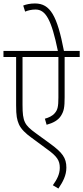

<svg xmlns="http://www.w3.org/2000/svg" viewBox="-20 -916 480 1108"><path d="M440 -587V-622H349C310 -825 270 -896 182 -896C154 -896 132 -891 114 -884L125 -849C142 -856 162 -861 185 -861C244 -861 277 -802 314 -622H0V-587H73V-308C73 -247 78 -225 89 -199C102 -170 129 -145 161 -122L249 -57C310 -14 325 11 325 52C325 91 307 122 285 153L317 172C343 133 363 97 363 51C363 -5 339 -36 272 -85L187 -147C122 -194 110 -214 110 -310V-587H317V-353C317 -300 312 -281 296 -263C283 -247 261 -237 239 -231L249 -196C286 -206 316 -222 332 -248C349 -275 353 -297 353 -355V-587Z"/></svg>

Font: Noto Sans Condensed ExtraLight
Style: Regular
Weight: 200
Width: 3
Designer: Monotype Design Team
Foundry: Monotype Imaging Inc.
Version: Version 2.013